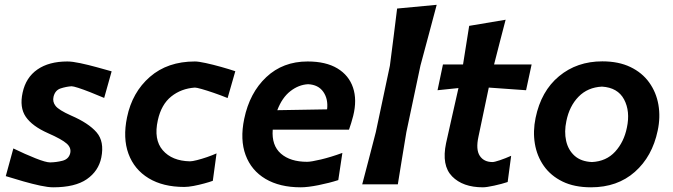

<svg xmlns="http://www.w3.org/2000/svg" viewBox="-20 -766 2798 798"><path d="M201 12.5Q180 12.5 147.2 5.5Q114.5 -1.5 77 -12.2Q39.5 -23 4 -34L35.5 -149Q85 -125 127.8 -108Q170.5 -91 188.5 -91Q215 -91.5 240 -98Q265 -104.5 271.5 -128Q277.5 -151 257.5 -169Q237.5 -187 179.5 -212.5Q114 -241.5 87.2 -280.5Q60.5 -319.5 74 -381Q87.5 -444 135.5 -477.2Q183.5 -510.5 260 -510.5Q280.5 -510.5 313.5 -503.5Q346.5 -496.5 381.8 -486.8Q417 -477 444 -469.5L413 -359Q383.5 -371.5 355 -382.8Q326.5 -394 305.5 -400.8Q284.5 -407.5 277.5 -407.5Q255 -406 232 -398.5Q209 -391 202.5 -364Q197.5 -343 211 -325.8Q224.5 -308.5 275 -286Q348 -254.5 381.2 -216.2Q414.5 -178 401 -111Q389.5 -55 340.8 -21.2Q292 12.5 201 12.5Z M746 11Q657.5 11 597.8 -25.2Q538 -61.5 514 -126.8Q490 -192 508 -278.5Q529.5 -382.5 603 -446.5Q676.5 -510.5 790 -510.5Q805 -510.5 835 -504Q865 -497.5 898.8 -488Q932.5 -478.5 958 -470L926 -358.5Q896.5 -370.5 868 -380.2Q839.5 -390 818.2 -396Q797 -402 790 -402Q733 -398 691.8 -365Q650.5 -332 636 -266.5Q618 -186 656.5 -141.5Q695 -97 769.5 -95.5Q779 -95.5 798.8 -100.5Q818.5 -105.5 841 -113.2Q863.5 -121 880 -128.5L864.5 -14.5Q851 -9.5 829 -3.5Q807 2.5 784.5 6.8Q762 11 746 11Z M1230 12.5Q1142.5 12.5 1083.5 -22.5Q1024.5 -57.5 1000.8 -121.5Q977 -185.5 995 -272Q1017.5 -380.5 1086.8 -445.5Q1156 -510.5 1258.5 -510.5Q1334.5 -510.5 1382.2 -481.8Q1430 -453 1447.2 -402Q1464.5 -351 1448 -284.5Q1440 -253.5 1430.5 -227H1113.5Q1108.5 -161.5 1147.5 -127.5Q1186.5 -93.5 1256.5 -93.5Q1273 -93.5 1314 -103.2Q1355 -113 1403 -130.5L1386 -17.5Q1349 -5.5 1304 3.5Q1259 12.5 1230 12.5ZM1260.5 -416Q1221.5 -414 1187 -387.2Q1152.5 -360.5 1132.5 -308L1339.5 -311.5Q1344.5 -354.5 1323.8 -384.2Q1303 -414 1260.5 -416Z M1485.5 0Q1499.5 -54 1512.8 -104.2Q1526 -154.5 1542 -217L1600.5 -493Q1608.5 -555 1616 -613.8Q1623.5 -672.5 1630.5 -730.5L1795 -746Q1779 -686.5 1762.5 -624Q1746 -561.5 1727.5 -493.5L1669 -217Q1659 -155.5 1650.5 -105Q1642 -54.5 1633.5 0Z M1987 12.5Q1903.5 12.5 1859 -33Q1814.5 -78.5 1834 -171Q1846.5 -228.5 1859 -282.8Q1871.5 -337 1885.5 -400L1798.5 -391L1821 -498H1904.5Q1911.5 -541.5 1917.5 -579.8Q1923.5 -618 1930 -658.5L2081.5 -684Q2068.5 -634.5 2057.5 -591.8Q2046.5 -549 2033.5 -498H2189.5L2166.5 -391Q2128 -393.5 2088.8 -396.5Q2049.5 -399.5 2011.5 -402L1968.5 -197.5Q1957 -144.5 1974 -118.5Q1991 -92.5 2027 -92.5Q2035 -92.5 2058 -100.2Q2081 -108 2104.5 -118.5L2090 -9.5Q2066 -1.5 2034 5.5Q2002 12.5 1987 12.5Z M2436.5 12.5Q2367 12.5 2318 -11.5Q2269 -35.5 2240.2 -76.5Q2211.5 -117.5 2203 -169Q2194.5 -220.5 2206 -276Q2229 -387.5 2303.5 -449.2Q2378 -511 2483.5 -511Q2551 -511 2600 -487.5Q2649 -464 2678.2 -423.2Q2707.5 -382.5 2716.5 -330.8Q2725.5 -279 2713.5 -223Q2691 -115.5 2618.5 -51.5Q2546 12.5 2436.5 12.5ZM2440.5 -92.5Q2500 -95.5 2536.8 -135.8Q2573.5 -176 2585.5 -235.5Q2600 -303.5 2573.8 -352.8Q2547.5 -402 2482 -406Q2422.5 -403 2384.5 -364Q2346.5 -325 2334 -263Q2324.5 -218.5 2333 -180.5Q2341.5 -142.5 2368.2 -118.5Q2395 -94.5 2440.5 -92.5Z"/></svg>

Font: Commissioner Loud SemiBold
Style: Italic
Weight: 600
Italic angle: -12°
Designer: Kostas Bartsokas
Foundry: Kostas Bartsokas
Version: Version 1.000; ttfautohint (v1.8.3)